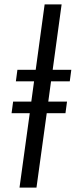

<svg xmlns="http://www.w3.org/2000/svg" viewBox="-20 -851 344 871"><path d="M68.5 0 115 -337.5H32.5L39.5 -390H122L134.5 -482H52L59 -534.5H142L182.5 -831H259.5L219 -534.5H303.5L296.5 -482H211.5L199 -390H284L277 -337.5H192L145.5 0Z"/></svg>

Font: Merriweather Light
Style: Italic
Weight: 300
Italic angle: -7.8°
Designer: Eben Sorkin
Foundry: Eben Sorkin
Version: Version 2.101